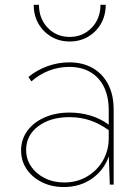

<svg xmlns="http://www.w3.org/2000/svg" viewBox="-20 -752 568 782"><path d="M410.6 -732.4Q410.6 -689.9 391.6 -656.2Q372.6 -622.6 339.4 -602.8Q306.2 -583 263.7 -583Q221.7 -583 188.5 -602.8Q155.3 -622.6 136.2 -656.2Q117.2 -689.9 117.2 -732.4H138.7Q138.7 -676.3 174.3 -638.9Q210 -601.6 263.7 -601.6Q317.4 -601.6 353.3 -638.9Q389.2 -676.3 389.2 -732.4ZM442.9 0H427.2L423.3 -115.2Q403.3 -58.6 354.5 -24.4Q305.7 9.8 239.7 9.8Q190.4 9.8 150.9 -9.8Q111.3 -29.3 88.6 -63Q65.9 -96.7 65.9 -139.2Q65.9 -184.1 91.1 -218.8Q116.2 -253.4 160.9 -273.4Q205.6 -293.5 263.7 -293.5Q308.6 -293.5 349.4 -281Q390.1 -268.6 422.9 -244.1V-302.7Q422.9 -357.9 403.6 -397.5Q384.3 -437 348.1 -458.3Q312 -479.5 261.7 -479.5Q218.8 -479.5 179 -464.1Q139.2 -448.7 107.9 -420.4L95.7 -438.5Q130.9 -467.3 174.1 -482.7Q217.3 -498 261.7 -498Q317.4 -498 357.9 -474.6Q398.4 -451.2 420.7 -408.2Q442.9 -365.2 442.9 -306.2ZM241.7 -8.8Q293 -8.8 334 -32.7Q375 -56.6 398.9 -97.7Q422.9 -138.7 422.9 -189V-221.7Q386.2 -248.5 346.9 -261.7Q307.6 -274.9 263.2 -274.9Q185.1 -274.9 135.7 -237.8Q86.4 -200.7 86.4 -141.6Q86.4 -104 106.9 -74Q127.4 -43.9 162.6 -26.4Q197.8 -8.8 241.7 -8.8Z"/></svg>

Font: Kumbh Sans Thin
Style: Regular
Weight: 250
Version: Version 1.004